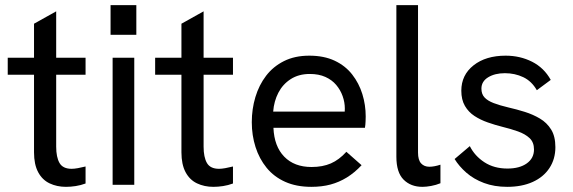

<svg xmlns="http://www.w3.org/2000/svg" viewBox="-20 -717 2223 745"><path d="M236 8Q201 8 172.5 -5.5Q144 -19 128 -49Q112 -79 112 -126V-625L198 -673V-148Q198 -107 211 -84.5Q224 -62 258 -62Q268 -62 282 -64.5Q296 -67 312 -71V-5Q293 2 273.5 5Q254 8 236 8ZM10 -427V-493H312V-427Z M417 0V-493H501V0ZM409 -582V-697H509V-582Z M808 8Q773 8 744.5 -5.5Q716 -19 700 -49Q684 -79 684 -126V-625L770 -673V-148Q770 -107 783 -84.5Q796 -62 830 -62Q840 -62 854 -64.5Q868 -67 884 -71V-5Q865 2 845.5 5Q826 8 808 8ZM582 -427V-493H884V-427Z M1188 8Q1130 8 1086.5 -11.5Q1043 -31 1014.5 -66Q986 -101 971.5 -146.5Q957 -192 957 -243Q957 -294 971 -340.5Q985 -387 1012.5 -423Q1040 -459 1082 -480Q1124 -501 1180 -501Q1237 -501 1278.5 -481.5Q1320 -462 1346.5 -428Q1373 -394 1386 -352Q1399 -310 1399 -265Q1399 -261 1398.5 -246.5Q1398 -232 1396 -221H1041Q1044 -149 1083 -109Q1122 -69 1189 -69Q1232 -69 1264 -83Q1296 -97 1324 -128L1383 -76Q1356 -47 1326 -28.5Q1296 -10 1262.5 -1Q1229 8 1188 8ZM1315 -264Q1317 -272 1317.5 -280Q1318 -288 1318 -296Q1318 -320 1309.5 -344Q1301 -368 1284.5 -387.5Q1268 -407 1242.5 -418.5Q1217 -430 1182 -430Q1139 -430 1108 -410Q1077 -390 1060 -357Q1043 -324 1040 -284H1343Z M1619 8Q1574 8 1546 -20Q1518 -48 1518 -109V-697H1602V-125Q1602 -96 1614 -83Q1626 -70 1646 -70Q1655 -70 1666 -72Q1677 -74 1689 -78V-6Q1672 1 1653 4.5Q1634 8 1619 8Z M1948 8Q1898 8 1858 -7Q1818 -22 1789.5 -47Q1761 -72 1744 -100L1803 -150Q1822 -112 1859.5 -87.5Q1897 -63 1949 -63Q1996 -63 2024 -83Q2052 -103 2052 -137Q2052 -165 2035 -181Q2018 -197 1990 -207Q1962 -217 1929 -225Q1901 -232 1872.5 -242Q1844 -252 1821 -267Q1798 -282 1784 -306Q1770 -330 1770 -365Q1770 -426 1817.5 -463.5Q1865 -501 1942 -501Q1998 -501 2044.5 -477.5Q2091 -454 2117 -407L2063 -367Q2043 -402 2010.5 -417.5Q1978 -433 1939 -433Q1900 -433 1874 -417Q1848 -401 1848 -373Q1848 -352 1860 -339Q1872 -326 1895.5 -317Q1919 -308 1953 -300Q1984 -293 2016 -283Q2048 -273 2075 -257Q2102 -241 2118.5 -214.5Q2135 -188 2135 -146Q2135 -100 2112 -65Q2089 -30 2047 -11Q2005 8 1948 8Z"/></svg>

Font: Hanken Grotesk
Style: Regular
Weight: 400
Designer: Alfredo Marco Pradil
Foundry: Hanken Design Co.
Version: Version 3.013